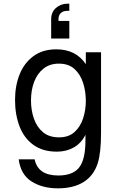

<svg xmlns="http://www.w3.org/2000/svg" viewBox="-20 -809 658 1047"><path d="M296 218Q211 218 152 180.5Q93 143 82 60H169Q187 148 298 148Q377 148 411.5 104.5Q446 61 446 -44V-74Q423 -28 382.5 -5Q342 18 290 18Q213 18 162 -19Q111 -56 86.5 -120Q62 -184 62 -264Q62 -341 87 -403.5Q112 -466 162.5 -503Q213 -540 287 -540Q394 -540 448 -459V-524H531V-85Q531 24 513 81Q491 149 436 183.5Q381 218 296 218ZM302 -60Q355 -60 387 -89.5Q419 -119 433.5 -164.5Q448 -210 448 -258Q448 -311 433 -357.5Q418 -404 386 -433Q354 -462 301 -462Q252 -462 218 -435.5Q184 -409 166.5 -363.5Q149 -318 149 -261Q149 -208 165 -162Q181 -116 214.5 -88Q248 -60 302 -60ZM358 -695V-599H259V-704Q259 -743 285.5 -766Q312 -789 349 -789H358V-750H347Q325 -750 312 -738Q299 -726 299 -706V-695Z"/></svg>

Font: Fragment Mono SC
Style: Regular
Weight: 400
Monospace: yes
Designer: Wei Huang based on Nimbus Sans by URW Studio, based on Helvetica by Max Miedinger.
Foundry: Wei Huang
Version: Version 1.012; ttfautohint (v1.8.4.7-5d5b)